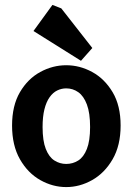

<svg xmlns="http://www.w3.org/2000/svg" viewBox="-20 -756 539 780"><path d="M249 4Q194 4 143.5 -24.5Q93 -53 61 -109Q29 -165 29 -246Q29 -327 61 -381.5Q93 -436 143.5 -463.5Q194 -491 249 -491Q304 -491 354.5 -463.5Q405 -436 437.5 -381.5Q470 -327 470 -246Q470 -165 437.5 -109Q405 -53 354.5 -24.5Q304 4 249 4ZM249 -90Q276 -90 298 -104Q320 -118 333 -151Q346 -184 346 -240Q346 -297 333 -331.5Q320 -366 298 -381.5Q276 -397 249 -397Q230 -397 212.5 -388.5Q195 -380 181.5 -361Q168 -342 160.5 -312Q153 -282 153 -240Q153 -184 166 -151Q179 -118 201 -104Q223 -90 249 -90ZM309 -509 116 -630 193 -736 229 -722 355 -561Z"/></svg>

Font: Kreon Light
Style: Regular
Weight: 300
Designer: Julia Petretta
Foundry: Julia Petretta and Eli Heuer
Version: Version 2.002